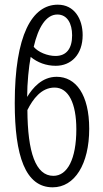

<svg xmlns="http://www.w3.org/2000/svg" viewBox="-20 -790 441 820"><path d="M111 -547C140 -523 177 -509 218 -509C284 -509 333 -557 333 -640C333 -710 297 -770 227 -770C117 -770 43 -641 43 -350C43 -125 88 10 205 10C299 10 361 -89 361 -240C361 -386 304 -462 222 -462C159 -462 119 -414 96 -376C96 -436 103 -504 111 -547ZM225 -728C267 -728 288 -690 288 -639C288 -583 264 -551 217 -551C183 -551 143 -567 124 -590C143 -672 176 -728 225 -728ZM208 -39C132 -39 98 -140 97 -320C120 -366 156 -416 213 -416C273 -416 306 -348 306 -238C306 -111 268 -39 208 -39Z"/></svg>

Font: Noto Sans UI Condensed Light
Style: Regular
Weight: 300
Width: 3
Designer: Monotype Design Team
Foundry: Monotype Imaging Inc.
Version: Version 1.901